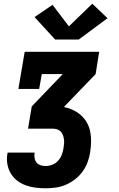

<svg xmlns="http://www.w3.org/2000/svg" viewBox="-20 -799 640 1034"><path d="M226 215Q198 215 170.5 211.5Q143 208 117.5 198.5Q92 189 71.5 173Q51 157 37.5 134Q24 111 19.5 83.5Q15 56 20 28Q20 27 20 26Q20 25 21 23H166Q166 24 166 24.5Q166 25 166 25Q164 39 166.5 53Q169 67 177.5 77Q186 87 199 91Q212 95 226 95Q244 95 262 88Q280 81 293 66.5Q306 52 312.5 34.5Q319 17 322 -1Q324 -13 325 -25Q326 -37 324.5 -48.5Q323 -60 319 -71Q315 -82 307.5 -90Q300 -98 289 -102Q278 -106 266 -106H131L151 -226L318 -400H205L191 -320H79L113 -520H514L495 -400L327 -226L326 -222Q352 -217 375.5 -205.5Q399 -194 417.5 -177Q436 -160 448.5 -137.5Q461 -115 466 -89.5Q471 -64 470.5 -36.5Q470 -9 466 18Q462 45 452.5 72Q443 99 426 123Q409 147 385.5 165.5Q362 184 335.5 195.5Q309 207 281 211Q253 215 226 215ZM277 -586 166 -707 263 -773 351 -657 477 -779 559 -701 404 -586Z"/></svg>

Font: Iosevka Etoile Heavy Oblique
Style: Regular
Weight: 900
Italic angle: -9°
Designer: Belleve Invis
Foundry: Belleve Invis
Version: Version 15.5.2; ttfautohint (v1.8.4)